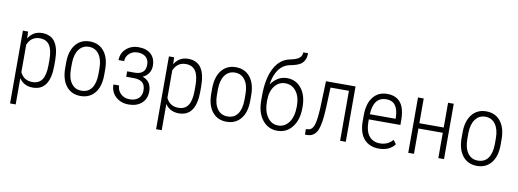

<svg xmlns="http://www.w3.org/2000/svg" viewBox="-70 -1185 4873 1805"><g transform="rotate(10 2366.5 -282.5)"><path d="M365.7 -224.1V-273.9Q365.7 -369.1 335.4 -414.1Q305.7 -458.5 242.2 -459Q160.6 -459 126 -377.4V-115.2Q161.1 -41 243.2 -41.5Q305.2 -41.5 335 -85.9Q365.2 -130.4 365.7 -224.1ZM419.9 -277.8V-227.5Q419.9 -111.8 379.4 -51.3Q358.9 -21 328.1 -5.9Q297.4 9.3 256.3 9.3Q169.9 9.3 126 -57.1V191.4V192.9H124.5H73.2H72.3V191.4V-500.5V-502H73.2H120.6H122.1V-500.5L124.5 -436.5Q169.9 -511.2 254.9 -511.2Q337.9 -511.2 378.9 -453.6Q419.4 -396 419.9 -277.8Z M579.6 -279.8V-224.6Q579.6 -138.7 614.7 -89.8Q649.9 -41 711.9 -41.5Q775.4 -41.5 808.6 -88.4Q842.3 -135.3 842.8 -223.1V-276.4Q842.8 -362.3 807.6 -411.1Q772.5 -460 710.9 -460Q651.4 -460 615.7 -412.1Q580.6 -364.3 579.6 -279.8ZM524.9 -217.3V-276.4Q524.9 -384.8 574.2 -447.8Q624.5 -511.2 710.9 -511.2Q797.9 -511.2 847.7 -448.7Q897 -386.7 897.5 -277.8V-224.6Q897.5 -114.3 847.7 -52.7Q797.4 9.3 711.7 9.3Q626 9.3 576.2 -51.3Q526.9 -111.8 524.9 -217.3Z M1278.8 -388.2Q1278.8 -435.5 1250.2 -461.4Q1221.7 -487.3 1170.9 -487.3Q1124 -487.3 1091.8 -457.8Q1059.6 -428.2 1059.6 -385.3H1005.9Q1005.9 -451.7 1053.7 -494.6Q1101.6 -537.6 1170.9 -537.6Q1247.6 -537.6 1290.3 -498.3Q1333 -459 1333 -387.7Q1333 -349.6 1313.5 -318.8Q1293.9 -288.1 1256.8 -271Q1341.3 -241.7 1341.3 -145Q1341.3 -74.2 1294.9 -32.5Q1248.5 9.3 1170.9 9.3Q1096.2 9.3 1047.4 -35.2Q998.5 -79.6 998.5 -151.4H1052.7Q1052.7 -104.5 1086.7 -72.5Q1120.6 -40.5 1170.9 -40.5Q1226.1 -40.5 1256.3 -68.6Q1286.6 -96.7 1286.6 -144Q1286.6 -196.8 1258.5 -220.2Q1230.5 -243.7 1173.3 -243.7H1104V-295.4H1178.7Q1278.8 -297.4 1278.8 -388.2Z M1759.8 -224.1V-273.9Q1759.8 -369.1 1729.5 -414.1Q1699.7 -458.5 1636.2 -459Q1554.7 -459 1520 -377.4V-115.2Q1555.2 -41 1637.2 -41.5Q1699.2 -41.5 1729 -85.9Q1759.3 -130.4 1759.8 -224.1ZM1814 -277.8V-227.5Q1814 -111.8 1773.4 -51.3Q1752.9 -21 1722.2 -5.9Q1691.4 9.3 1650.4 9.3Q1564 9.3 1520 -57.1V191.4V192.9H1518.6H1467.3H1466.3V191.4V-500.5V-502H1467.3H1514.6H1516.1V-500.5L1518.6 -436.5Q1564 -511.2 1648.9 -511.2Q1731.9 -511.2 1772.9 -453.6Q1813.5 -396 1814 -277.8Z M1973.6 -279.8V-224.6Q1973.6 -138.7 2008.8 -89.8Q2043.9 -41 2106 -41.5Q2169.4 -41.5 2202.6 -88.4Q2236.3 -135.3 2236.8 -223.1V-276.4Q2236.8 -362.3 2201.7 -411.1Q2166.5 -460 2105 -460Q2045.4 -460 2009.8 -412.1Q1974.6 -364.3 1973.6 -279.8ZM1918.9 -217.3V-276.4Q1918.9 -384.8 1968.3 -447.8Q2018.6 -511.2 2105 -511.2Q2191.9 -511.2 2241.7 -448.7Q2291 -386.7 2291.5 -277.8V-224.6Q2291.5 -114.3 2241.7 -52.7Q2191.4 9.3 2105.7 9.3Q2020 9.3 1970.2 -51.3Q1920.9 -111.8 1918.9 -217.3Z M2588.9 -442.9Q2525.4 -442.9 2486.3 -390.6Q2447.3 -338.4 2447.3 -252.9V-241.2Q2447.3 -151.9 2486.3 -96.2Q2525.4 -40.5 2589.4 -40.5Q2652.8 -40.5 2692.4 -95.7Q2731.9 -150.9 2731.9 -245.1V-256.8Q2731.9 -339.4 2692.6 -391.1Q2653.3 -442.9 2588.9 -442.9ZM2597.7 -493.7Q2682.1 -493.7 2734.1 -428Q2786.1 -362.3 2786.1 -252.9V-241.2Q2786.1 -129.4 2732.2 -59.8Q2678.2 9.8 2589.4 9.8Q2501.5 9.8 2447 -59.6Q2392.6 -128.9 2392.6 -244.6V-292.5Q2392.6 -453.1 2444.3 -552.7Q2496.1 -652.3 2592.8 -671.4Q2653.3 -683.6 2678.5 -703.6Q2703.6 -723.6 2703.6 -758.3H2749.5Q2749.5 -683.1 2697.8 -649.9Q2669.4 -631.3 2602.8 -618.4Q2536.1 -605.5 2495.8 -550Q2455.6 -494.6 2443.8 -405.3Q2470.2 -444.8 2509 -469.2Q2547.9 -493.7 2597.7 -493.7Z M3243.2 -528.3V0H3189V-477.1H3013.2L3005.4 -281.2Q2999 -126 2970.5 -64.2Q2941.9 -2.4 2877.9 0H2853V-53.2L2868.7 -53.7Q2910.6 -55.7 2928.2 -102.8Q2945.8 -149.9 2951.7 -269L2960.9 -528.3Z M3667 -306.6Q3663.1 -460 3550.3 -460Q3489.7 -460 3456.5 -418Q3424.3 -376 3420.9 -294.4H3667ZM3559.1 9.3Q3468.8 9.3 3417.5 -48.8Q3367.2 -106.9 3366.2 -213.9V-274.9Q3366.2 -385.3 3415 -448.2Q3464.4 -511.2 3550.3 -511.2Q3633.3 -511.2 3677.2 -457.5Q3720.2 -404.3 3721.2 -294.4V-246.1V-245.1H3719.7H3419.9V-218.3Q3419.9 -132.8 3457 -86.9Q3494.1 -41 3561.5 -41Q3635.7 -41 3681.6 -94.7L3682.6 -95.7L3683.6 -94.7L3710.4 -60.1L3711.4 -59.6L3710.9 -58.6Q3686 -24.9 3647.9 -7.8Q3609.9 9.3 3559.1 9.3Z M4180.7 0H4126.5V-241.7H3894V0H3839.4V-528.3H3894V-292H4126.5V-528.3H4180.7Z M4363.8 -279.8V-224.6Q4363.8 -138.7 4398.9 -89.8Q4434.1 -41 4496.1 -41.5Q4559.6 -41.5 4592.8 -88.4Q4626.5 -135.3 4627 -223.1V-276.4Q4627 -362.3 4591.8 -411.1Q4556.6 -460 4495.1 -460Q4435.5 -460 4399.9 -412.1Q4364.7 -364.3 4363.8 -279.8ZM4309.1 -217.3V-276.4Q4309.1 -384.8 4358.4 -447.8Q4408.7 -511.2 4495.1 -511.2Q4582 -511.2 4631.8 -448.7Q4681.2 -386.7 4681.6 -277.8V-224.6Q4681.6 -114.3 4631.8 -52.7Q4581.5 9.3 4495.8 9.3Q4410.2 9.3 4360.4 -51.3Q4311 -111.8 4309.1 -217.3Z"/></g></svg>

Font: MAUL Condensed Light
Style: Light
Weight: 300
Designer: MAUL
Version: Version 2.137; 2017; ttfautohint (v1.8.3)